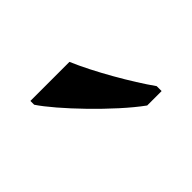

<svg xmlns="http://www.w3.org/2000/svg" viewBox="-46 -865 358 358"><g transform="rotate(-45 133.0 -686.0)"><path d="M188 -606H226V-619C199 -657 162 -721 143 -766H40V-756C63 -721 138 -642 188 -606Z"/></g></svg>

Font: Noto Serif Ethiopic SemiCondensed
Style: Regular
Weight: 400
Width: 4
Designer: Monotype Design Team
Foundry: Monotype Imaging Inc.
Version: Version 2.102